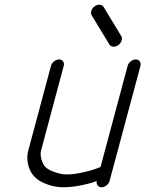

<svg xmlns="http://www.w3.org/2000/svg" viewBox="-20 -789 613 809"><path d="M248.5 -511.5 152.8 -153.8Q148.9 -139.9 154.5 -118.2Q160.2 -96.4 171.4 -85.2Q183.1 -73.5 210.7 -63.7Q238.3 -54 260.5 -54Q291.5 -54 333 -63.4Q374.5 -72.8 403.6 -85.4L517.8 -511.5Q520.8 -522.5 530.9 -530.5Q541 -538.6 552 -538.6Q563 -538.6 568.8 -530.5Q574.7 -522.5 571.8 -511.5L453.9 -71.8Q453.6 -71.3 453.4 -70.2Q453.1 -69.1 452.9 -68.6L441.9 -26.9Q439 -15.9 428.8 -7.9Q418.7 0 407.7 0Q397 0 391.1 -7.7Q385.3 -15.4 387.7 -26.1Q353.5 -13.9 315.8 -7Q278.1 0 246.1 0Q212.9 0 179.4 -12Q146 -23.9 126.7 -43Q106.9 -62.5 99 -93.4Q91.1 -124.3 98.9 -153.8L194.8 -511.5Q197.8 -522.5 207.9 -530.5Q218 -538.6 229 -538.6Q240 -538.6 245.7 -530.5Q251.5 -522.5 248.5 -511.5ZM440.9 -601.6 366.2 -724.6Q361.3 -732.9 365 -744Q368.7 -755.1 378.9 -762.5Q389.2 -769.8 400.3 -769Q411.4 -768.3 416.3 -760L491 -637Q495.8 -628.7 492.2 -617.4Q488.5 -606.2 478.3 -598.9Q468 -591.6 456.9 -592.4Q445.8 -593.3 440.9 -601.6Z"/></svg>

Font: Tecnico
Style: FinoInclinado
Weight: 400
Italic angle: -15°
Version: Version 1.3